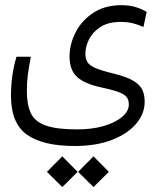

<svg xmlns="http://www.w3.org/2000/svg" viewBox="-20 -407 626 751"><path d="M272.5 164.1Q147.5 164.1 85.2 119.6Q22.9 75.2 22.9 -32.7Q22.9 -70.3 27.8 -107.7Q32.7 -145 44.4 -185.1H100.6Q92.8 -144 88.9 -114.7Q85 -85.4 85 -52.2Q85 1.5 100.3 34.9Q115.7 68.4 158.2 83.7Q200.7 99.1 282.2 99.1Q340.8 99.1 386.2 85.7Q431.6 72.3 457.8 50Q483.9 27.8 483.9 1.5Q483.9 -13.7 477.1 -24.9Q470.2 -36.1 447.8 -45.4Q425.3 -54.7 378.4 -64.5Q310.1 -79.1 281 -106.4Q252 -133.8 252 -185.5Q252 -233.9 275.6 -280.3Q299.3 -326.7 344.7 -356.7Q390.1 -386.7 454.6 -386.7Q486.3 -386.7 511 -379.2Q535.6 -371.6 553.7 -360.4L541 -301.3Q521.5 -310.5 500 -315.9Q478.5 -321.3 452.1 -321.3Q403.8 -321.3 373.3 -301.8Q342.8 -282.2 328.4 -253.4Q314 -224.6 314 -197.3Q314 -177.2 321.8 -164.3Q329.6 -151.4 352.8 -141.1Q376 -130.9 422.9 -119.6Q474.6 -106.9 501 -91.3Q527.3 -75.7 536.6 -55.9Q545.9 -36.1 545.9 -9.8Q545.9 38.6 512 77.9Q478 117.2 416.7 140.6Q355.5 164.1 272.5 164.1ZM223.6 324.7 163.6 265.1 223.6 204.6 283.7 265.1ZM345.7 324.7 285.6 265.1 345.7 204.6 405.8 265.1Z"/></svg>

Font: Cascadia Mono PL Light
Style: Regular
Weight: 300
Monospace: yes
Designer: Aaron Bell
Foundry: Saja Typeworks
Version: Version 2404.023; ttfautohint (v1.8.4)